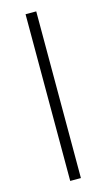

<svg xmlns="http://www.w3.org/2000/svg" viewBox="-112 -742 434 781"><g transform="rotate(-15 105.0 -351.0)"><path d="M82 0V-702H127V0Z"/></g></svg>

Font: Poppins ExtraLight
Style: Regular
Weight: 275
Designer: Ninad Kale (Devanagari), Jonny Pinhorn (Latin)
Foundry: Indian Type Foundry
Version: Version 3.200;PS 1.000;hotconv 16.6.54;makeotf.lib2.5.65590